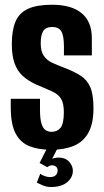

<svg xmlns="http://www.w3.org/2000/svg" viewBox="-20 -612 431 794"><path d="M191.7 7.4Q139 7.4 101.5 -7.6Q64 -22.6 44.2 -60.8Q24.5 -99 24.5 -168V-203.5Q54.7 -203.5 84.9 -203.5Q115.1 -203.5 145.4 -203.5V-158.5Q145.4 -121.3 151.4 -101.5Q157.4 -81.6 168.2 -74.2Q179.1 -66.9 193.7 -66.9Q216.8 -66.9 230.4 -83.6Q244 -100.3 244 -147.6Q244 -185 232.5 -203.5Q221.1 -222 196.2 -233.6Q171.2 -245.2 131.5 -261.6Q96.8 -277 73.9 -298.1Q51 -319.2 39.9 -351.1Q28.9 -383 28.9 -428.7Q28.9 -486.9 44.2 -523Q59.6 -559 96.1 -575.7Q132.6 -592.4 195 -592.4Q275.5 -592.4 317.6 -557.5Q359.8 -522.6 359.8 -454.1V-382.9Q331 -382.9 302.3 -382.9Q273.6 -382.9 244.4 -382.9V-419.4Q244.4 -463.5 233.8 -482Q223.2 -500.4 196.4 -500.4Q169.7 -500.4 159 -484.1Q148.4 -467.8 148.4 -432.4Q148.4 -399 161.5 -380.6Q174.5 -362.3 195.8 -352.5Q217 -342.8 240.5 -333.9Q285.2 -317.2 312.8 -299.4Q340.5 -281.6 353.5 -251.2Q366.5 -220.8 366.5 -164.3Q366.5 -100.2 345.1 -62.4Q323.7 -24.7 284.5 -8.7Q245.3 7.4 191.7 7.4ZM191 161.3Q171.9 161.3 155.7 154.2Q139.6 147.1 132.3 143.1L146.5 106.6Q152.8 112 165 116.2Q177.2 120.4 185.9 120.4Q202.1 120.4 210.2 112.8Q218.3 105.1 218.3 92.8Q218.3 82.6 211.7 77.2Q205.1 71.7 195.3 71.7Q189 71.7 184 74Q179.1 76.4 175.5 79.3L143.7 62.1L175 0H218.6L192 52L185.6 49Q192 45.4 201.5 42.5Q211 39.6 222.8 39.6Q250.5 39.6 265.9 56.9Q281.3 74.1 281.3 93.9Q281.3 121.7 257.8 141.5Q234.3 161.3 191 161.3Z"/></svg>

Font: Alumni Sans Thin
Style: Regular
Weight: 100
Designer: Robert E. Leuschke
Foundry: Robert E. Leuschke
Version: Version 1.018